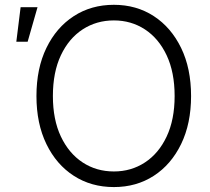

<svg xmlns="http://www.w3.org/2000/svg" viewBox="-20 -757 862 787"><path d="M446.8 9.8Q354 9.8 282.5 -36.4Q210.9 -82.5 170.2 -166.5Q129.4 -250.5 129.4 -363.3Q129.4 -476.6 170.2 -560.5Q210.9 -644.5 282.5 -690.9Q354 -737.3 446.8 -737.3Q539.1 -737.3 610.4 -690.9Q681.6 -644.5 722.4 -560.5Q763.2 -476.6 763.2 -363.3Q763.2 -250.5 722.4 -166.5Q681.6 -82.5 610.4 -36.4Q539.1 9.8 446.8 9.8ZM446.8 -54.2Q517.6 -54.2 574 -91.1Q630.4 -127.9 663.1 -197.3Q695.8 -266.6 695.8 -363.3Q695.8 -460.9 663.1 -530.3Q630.4 -599.6 574 -636.5Q517.6 -673.3 446.8 -673.3Q375.5 -673.3 318.8 -636.5Q262.2 -599.6 229.5 -530.3Q196.8 -460.9 196.8 -363.3Q196.8 -266.6 229.5 -197.5Q262.2 -128.4 318.6 -91.3Q375 -54.2 446.8 -54.2ZM46.9 -585.9 64.5 -727.5H133.8L93.3 -585.9Z"/></svg>

Font: Inter 18pt Light
Style: Regular
Weight: 300
Designer: Rasmus Andersson
Foundry: rsms
Version: Version 4.001;git-66647c0bb